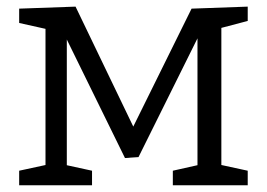

<svg xmlns="http://www.w3.org/2000/svg" viewBox="-20 -551 793 571"><path d="M164.7 -462H178.7V-44.3L169.3 -61.7L253.7 -43.3V0H37V-43.3L126.7 -62.7L115.3 -44.3V-483.3L129.7 -462L37 -482.7V-525.3L204.7 -531.3L393 -140H359.3L549.7 -525.3L716.7 -531.3V-488.7L624 -464.3L638.3 -485.7V-45L627.3 -62.7L716.7 -43.3V0H494V-43.3L578.7 -62.3L567.3 -47.7V-464H580.7L392 -84L351.7 -81Z"/></svg>

Font: Bitter Thin
Style: Regular
Weight: 100
Designer: Sol Matas, and Bitter project Authors
Foundry: Sol Matas
Version: Version 2.002